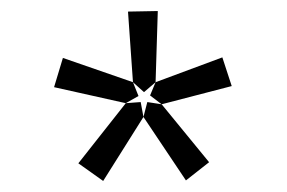

<svg xmlns="http://www.w3.org/2000/svg" viewBox="-20 -781 520 348"><path d="M317 -454 240 -569 247 -596 273 -592 359 -487ZM167 -453 122 -485 208 -594 235 -596 240 -569ZM208 -594 78 -623 94 -676 221 -632 231 -607ZM241 -614 221 -632 212 -760 266 -761 262 -632ZM273 -592 252 -608 262 -632 383 -677 400 -625Z"/></svg>

Font: Bitter Thin
Style: Regular
Weight: 400
Version: Version 3.021